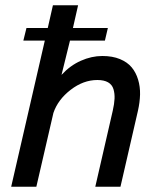

<svg xmlns="http://www.w3.org/2000/svg" viewBox="-20 -710 599 730"><path d="M22.5 0 150.4 -555.7H68.8L80.6 -603.5H161.6L181.2 -689.9H276.9L257.3 -603.5H390.1L378.9 -555.7H246.1L213.9 -425.3Q246.6 -460.9 287.4 -479Q328.1 -497.1 369.1 -497.1Q407.7 -497.1 436 -485.4Q464.4 -473.6 480.7 -453.9Q497.1 -434.1 505.1 -407.2Q513.2 -380.4 512.5 -350.6Q511.7 -320.8 504.4 -288.6L438 0H342.3L408.7 -289.1Q414.6 -314.9 415.5 -334.5Q416.5 -354 411.4 -371.1Q406.2 -388.2 390.9 -397Q375.5 -405.8 350.1 -405.8Q296.9 -405.8 248.5 -368.4Q200.2 -331.1 183.1 -280.8L118.2 0Z"/></svg>

Font: HK Grotesk Medium Italic
Style: Regular
Weight: 500
Italic angle: -13°
Designer: Alfredo Marco Pradil and Stefan Peev
Foundry: Hanken Design Co.
Version: Version 1.000;PS 001.000;hotconv 1.0.88;makeotf.lib2.5.64775